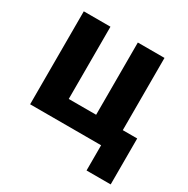

<svg xmlns="http://www.w3.org/2000/svg" viewBox="-151 -649 902 923"><g transform="rotate(30 300.0 -188.0)"><path d="M449 0H55V-516H203V-115H355V-516H503V-115H583V140H449Z"/></g></svg>

Font: iA Writer Duo V
Style: Regular
Weight: 400
Designer: Mike Abbink, Paul van der Laan, Pieter van Rosmalen, Oliver Reichenstein
Foundry: Information Architects Inc.
Version: Version 2.000